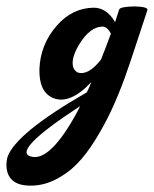

<svg xmlns="http://www.w3.org/2000/svg" viewBox="-128 -311 480 599"><path d="M260 -65Q240 -11 219.5 33Q199 77 170.5 123.5Q142 170 111.5 201Q81 232 41.5 251Q2 270 -40 268Q-93 266 -105 226Q-111 205 -105 180Q-80 105 143 -23Q151 -39 157 -55Q90 16 38 -5Q-7 -24 -5 -96Q-2 -173 50 -232Q98 -286 164 -287Q205 -287 231 -242Q239 -266 244 -282Q248 -290 291 -291Q334 -290 332 -280Q325 -259 306 -201Q275 -106 260 -65ZM191 -228Q153 -227 120 -174Q90 -125 102 -97Q107 -89 114 -85Q147 -74 187 -125Q203 -165 218 -206Q207 -227 193 -228Q191 -228 191 -228ZM122 20Q-97 163 -29 178Q30 191 113 38Q117 29 122 20Z"/></svg>

Font: Sagha
Style: Regular
Weight: 400
Designer: MUHAMMAD YONI
Version: Version 001.000